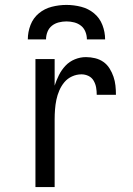

<svg xmlns="http://www.w3.org/2000/svg" viewBox="-20 -760 540 780"><path d="M124 0V-520H202V-412Q209 -434 219.5 -455Q230 -476 246 -493Q262 -510 284 -519Q306 -528 329 -528Q348 -528 366.5 -523.5Q385 -519 400 -508.5Q415 -498 425 -482Q435 -466 441 -448.5Q447 -431 449 -412.5Q451 -394 451 -375H373Q373 -390 370.5 -404.5Q368 -419 360.5 -432Q353 -445 339.5 -451.5Q326 -458 311 -458Q291 -458 272.5 -449.5Q254 -441 241.5 -426Q229 -411 221 -392.5Q213 -374 209 -354.5Q205 -335 203.5 -315Q202 -295 202 -276V0ZM93 -600Q93 -630 104 -658.5Q115 -687 138 -706Q161 -725 190.5 -732.5Q220 -740 250 -740Q280 -740 309.5 -732.5Q339 -725 362 -706Q385 -687 396 -658.5Q407 -630 407 -600H333Q333 -616 327 -631Q321 -646 309 -655.5Q297 -665 281.5 -669Q266 -673 250 -673Q234 -673 218.5 -669Q203 -665 191 -655.5Q179 -646 173 -631Q167 -616 167 -600Z"/></svg>

Font: Iosevka Fuck
Style: Regular
Weight: 400
Monospace: yes
Designer: Belleve Invis
Foundry: Belleve Invis
Version: Version 28.0.7; ttfautohint (v1.8.3)